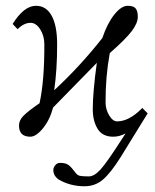

<svg xmlns="http://www.w3.org/2000/svg" viewBox="-20 -462 538 666"><path d="M301.8 -83Q301.8 -142.1 315.9 -244.1L164.1 -88.9Q152.8 -45.9 128.9 -16.8Q105 12.2 85 12.2Q45.9 12.2 45.9 -26.9Q45.9 -44.9 62 -61Q78.1 -77.1 117.2 -104Q134.3 -182.1 133.8 -308.1Q133.8 -337.9 119.4 -360.4Q105 -382.8 85.9 -382.8Q63 -382.8 41 -360.8L23.9 -378.9Q63 -441.9 105 -441.9Q140.1 -441.9 159.2 -407.5Q178.2 -373 178.2 -308.1Q178.2 -219.2 168 -148.9Q257.8 -231.9 335 -330.1Q352.1 -380.9 376.5 -411.4Q400.9 -441.9 422.9 -441.9Q442.9 -441.9 450.4 -432.9Q458 -423.8 458 -403.8Q458 -381.8 437 -354Q416 -326.2 360.8 -277.8Q345.7 -195.8 346.2 -106Q346.2 -83 358.6 -62Q371.1 -41 386.2 -41Q427.2 -41 471.2 -85L473.1 -87.9L492.2 -68.8L397.9 84Q363.8 138.2 336.9 161.1Q310.1 184.1 272.9 184.1Q224.1 184.1 184.1 161.1Q165 147.9 165 127.9Q165 119.1 171.6 111.1Q178.2 103 189 103Q208 103 218 110.6Q228 118.2 241.2 136.2Q248 146 257.1 147.9Q266.1 149.9 288.1 149.9Q307.1 149.9 329.1 125.5Q351.1 101.1 399.9 24.9L415.5 1Q393.6 12.2 373 12.2Q335 12.2 318.4 -15.4Q301.8 -43 301.8 -83Z"/></svg>

Font: Linux Libertine
Style: Regular
Weight: 400
Designer: Philipp H. Poll
Foundry: Philipp H. Poll
Version: Version 5.3.0 ; ttfautohint (v0.9)